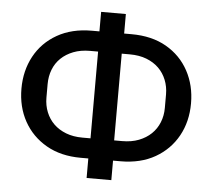

<svg xmlns="http://www.w3.org/2000/svg" viewBox="-53 -789 977 882"><g transform="rotate(5 435.0 -348.0)"><path d="M378 35V-55H343Q251 -55 184 -93.5Q117 -132 80.5 -198Q44 -264 44 -348Q44 -431 80 -497.5Q116 -564 183.5 -602.5Q251 -641 343 -641H378V-731H492V-641H526Q620 -641 687 -602.5Q754 -564 790 -497.5Q826 -431 826 -348Q826 -264 789.5 -198Q753 -132 686 -93.5Q619 -55 526 -55H492V35ZM343 -148H380V-548H343Q300 -548 266.5 -535Q233 -522 209.5 -499.5Q186 -477 174 -446Q162 -415 162 -379V-317Q162 -281 174.5 -250Q187 -219 210 -196.5Q233 -174 266.5 -161Q300 -148 343 -148ZM489 -148H526Q569 -148 602.5 -161Q636 -174 659.5 -196.5Q683 -219 695.5 -250Q708 -281 708 -317V-379Q708 -415 695.5 -446Q683 -477 660 -499.5Q637 -522 603.5 -535Q570 -548 526 -548H489Z"/></g></svg>

Font: IBM Plex Sans Medium
Style: Regular
Weight: 500
Designer: Mike Abbink, Paul van der Laan, Pieter van Rosmalen
Foundry: Bold Monday
Version: Version 3.201